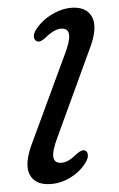

<svg xmlns="http://www.w3.org/2000/svg" viewBox="-20 -471 309 500"><path d="M137.5 -47Q146.5 -47 156.8 -52.2Q167 -57.5 180 -70.5Q194.5 -83 202.5 -78.5Q208 -76 208.8 -67.5Q209.5 -59 203 -48Q188.5 -23.5 161.5 -7.5Q134.5 8.5 104.5 8.5Q69 8.5 56.2 -18.5Q43.5 -45.5 64.5 -100.5L148 -327.5Q162 -363.5 160 -380Q158 -396.5 141 -396.5Q122.5 -396.5 97.5 -372Q91.5 -366.5 86 -364Q80.5 -361.5 75 -364Q69 -367 68.2 -375.5Q67.5 -384 74 -394Q89.5 -418.5 117.5 -434.8Q145.5 -451 173.5 -451Q208.5 -451 221.2 -423.8Q234 -396.5 212.5 -341L130 -114.5Q116.5 -78.5 118.8 -62.8Q121 -47 137.5 -47Z"/></svg>

Font: Fraunces 72pt S100 Light
Style: Italic
Weight: 300
Italic angle: -16°
Version: Version 1.000; ttfautohint (v1.8.3)